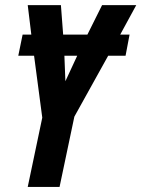

<svg xmlns="http://www.w3.org/2000/svg" viewBox="-20 -734 555 754"><path d="M88.9 0 146 -272 113.8 -515.1H51.8L68.8 -598.1H103L88.9 -713.9H219.2L228 -598.1H323.2L380.9 -713.9H515.1L452.1 -598.1H488.8L473.1 -515.1H404.8L272 -275.9L213.9 0ZM236.8 -415 283.2 -515.1H232.9Z"/></svg>

Font: Open Sans Condensed
Style: Bold Italic
Weight: 700
Width: 3
Italic angle: -12°
Designer: Monotype Design Team
Foundry: Monotype Imaging Inc.
Version: Version 3.003; ttfautohint (v1.8.4)